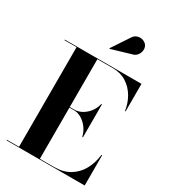

<svg xmlns="http://www.w3.org/2000/svg" viewBox="-236 -1120 1100 1237"><g transform="rotate(30 314.0 -501.5)"><path d="M437.5 -884 297 -842.5 294.5 -845.5 377.5 -970.5Q391.5 -994.5 412.8 -1000.5Q434 -1006.5 453.2 -999.8Q472.5 -993 482 -979Q492.5 -963 490.5 -942.5Q488.5 -922 475 -905.2Q461.5 -888.5 437.5 -884ZM428.5 -263Q421 -296.5 400.8 -324.5Q380.5 -352.5 353 -369Q325.5 -385.5 297 -385.5H262.5V-4.5H367Q435.5 -4.5 483.2 -33.2Q531 -62 558.5 -111.8Q586 -161.5 593.5 -225H598.5V0H17.5V-4.5H107.5V-745.5H17.5V-750H588V-545H583.5Q576 -598.5 549.5 -644.2Q523 -690 479.2 -717.8Q435.5 -745.5 377 -745.5H262.5V-390H297Q325.5 -390 353 -405.5Q380.5 -421 400.8 -447.8Q421 -474.5 428.5 -508H433.5V-263Z"/></g></svg>

Font: Bodoni* 36pt
Style: Bold
Weight: 700
Version: Version 2.3